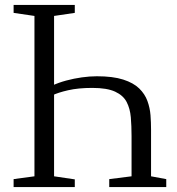

<svg xmlns="http://www.w3.org/2000/svg" viewBox="-20 -763 722 783"><path d="M193 -414Q218.5 -426 250 -434.5Q281.5 -443 313.8 -447.5Q346 -452 375 -452Q440.5 -452 482.5 -438.5Q524.5 -425 547.8 -402.2Q571 -379.5 581.2 -351.2Q591.5 -323 593.8 -293Q596 -263 596 -235V-44L658 -32.5V0H425.5V-32.5L516.5 -44V-208Q516.5 -249 513.5 -284.5Q510.5 -320 496.5 -347Q482.5 -374 449.5 -389.2Q416.5 -404.5 356.5 -404.5Q299.5 -404.5 258 -395Q216.5 -385.5 193 -374ZM120.5 -44V-698L35.5 -710.5V-743H285V-710.5L200.5 -698V-44L285 -31.5V0H35.5V-32.5Z"/></svg>

Font: Merriweather 72pt Light
Style: Regular
Weight: 300
Version: Version 2.100